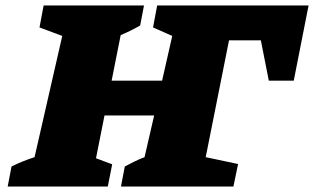

<svg xmlns="http://www.w3.org/2000/svg" viewBox="-20 -680 1145 700"><path d="M8 0 22 -73Q42 -83 63 -91.5Q84 -100 106 -107L207 -549L124 -580L139 -660H505L491 -587Q456 -567 420 -552L387 -386H571L608 -549L538 -580L553 -660H1105L1051 -386H960L931 -533H815L730 -107L848 -82L831 0H421L435 -73Q452 -82 470 -91Q488 -100 507 -107L542 -259H361L330 -103L389 -81L373 0Z"/></svg>

Font: Piazzolla Black
Style: Italic
Weight: 900
Italic angle: -11.3°
Designer: Juan Pablo del Peral
Foundry: Huerta Tipografica
Version: Version 1.330